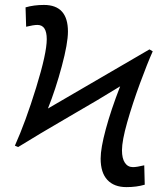

<svg xmlns="http://www.w3.org/2000/svg" viewBox="-20 -745 640 774"><path d="M595.7 -538.1Q574.2 -490.2 544.2 -408.7Q514.2 -327.1 492.9 -252.4Q471.7 -177.7 471.7 -139.2Q471.7 -106.4 483.4 -88.9Q495.1 -71.3 516.1 -71.3Q531.2 -71.3 561.5 -78.6L563.5 -0.5Q530.8 9.3 489.7 9.3Q439.9 9.3 412.8 -19.8Q385.7 -48.8 385.7 -106Q385.7 -147.5 406.5 -224.4Q427.2 -301.3 464.4 -397Q380.9 -345.2 258.8 -274.9Q136.7 -204.1 53.2 -152.3L40 -157.7Q83 -253.4 125.7 -391.8Q168.5 -530.3 168.5 -586.9Q168.5 -644.5 130.9 -644.5Q115.2 -644.5 85.4 -637.2L83 -715.3Q116.7 -725.1 157.2 -725.1Q253.9 -725.1 253.9 -617.7Q253.9 -570.3 229.2 -478.3Q204.6 -386.2 173.3 -307.6L582.5 -545.9Z"/></svg>

Font: Liberation Mono
Style: Italic
Weight: 400
Italic angle: -12°
Monospace: yes
Designer: Steve Matteson
Foundry: Ascender Corporation
Version: Version 2.1.5